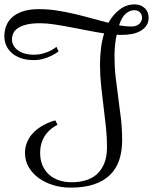

<svg xmlns="http://www.w3.org/2000/svg" viewBox="-84 -840 705 885"><path d="M443.8 -580.1Q443.8 -530.3 449.2 -483.2Q454.6 -436 461.2 -389.2Q467.8 -342.3 473.4 -293.9Q479 -245.6 479 -192.9Q479 -143.6 465.8 -103.3Q452.6 -63 423.8 -34.4Q395 -5.9 349.9 9.5Q304.7 24.9 241.2 24.9Q199.2 24.9 161.1 13.2Q123 1.5 94.2 -19.5Q65.4 -40.5 48.3 -69.8Q31.2 -99.1 31.2 -134.8Q31.2 -161.1 39.8 -182.1Q48.3 -203.1 61.8 -219.5Q75.2 -235.8 91.6 -247.6Q107.9 -259.3 123.5 -267.1Q139.2 -274.9 151.9 -279.3Q164.6 -283.7 170.9 -285.2L181.2 -265.1Q169.9 -259.3 156 -249.3Q142.1 -239.3 129.9 -223.9Q117.7 -208.5 109.4 -186.5Q101.1 -164.6 101.1 -134.8Q101.1 -103 111.8 -77.9Q122.6 -52.7 141.8 -35.4Q161.1 -18.1 187.7 -9Q214.4 0 246.1 0Q278.8 0 308.3 -8.1Q337.9 -16.1 360.4 -35.2Q382.8 -54.2 396 -85.4Q409.2 -116.7 409.2 -163.1Q409.2 -209.5 404.1 -256.1Q398.9 -302.7 393.1 -349.9Q387.2 -397 382.1 -444.6Q377 -492.2 377 -541Q377 -583.5 381.6 -618.9Q386.2 -654.3 396 -686Q357.4 -691.9 316.9 -700Q276.4 -708 237.5 -715.3Q198.7 -722.7 163.8 -727.8Q128.9 -732.9 101.1 -732.9Q63.5 -732.9 38.6 -726.8Q13.7 -720.7 -1.5 -710.4Q-16.6 -700.2 -22.7 -686.8Q-28.8 -673.3 -28.8 -658.2Q-28.8 -643.1 -21.7 -630.4Q-14.6 -617.7 -1.5 -608.2Q11.7 -598.6 30 -593.3Q48.3 -587.9 70.8 -587.9Q95.7 -587.9 115 -593.5Q134.3 -599.1 147.9 -606Q164.1 -613.8 176.3 -624L186 -603Q170.9 -591.8 152.8 -583Q137.2 -575.2 116.5 -569.1Q95.7 -563 70.8 -563Q38.1 -563 12.9 -571.8Q-12.2 -580.6 -29.3 -595.5Q-46.4 -610.4 -55.2 -630.4Q-64 -650.4 -64 -672.9Q-64 -696.8 -55.9 -719.2Q-47.9 -741.7 -29.1 -759.3Q-10.3 -776.9 20.5 -787.4Q51.3 -797.9 96.2 -797.9Q137.7 -797.9 179.4 -791.3Q221.2 -784.7 262 -775.1Q302.7 -765.6 341.6 -754.6Q380.4 -743.7 416 -734.9Q437 -773.4 468.3 -796.6Q499.5 -819.8 536.1 -819.8Q551.8 -819.8 564 -814.7Q576.2 -809.6 584.5 -801.3Q592.8 -793 596.9 -782Q601.1 -771 601.1 -758.8Q601.1 -738.3 591.6 -723.4Q582 -708.5 565.4 -698.5Q548.8 -688.5 526.4 -683.8Q503.9 -679.2 478 -679.2Q472.2 -679.2 466.1 -679.2Q460 -679.2 454.1 -680.2Q449.7 -663.6 446.8 -637.2Q443.8 -610.8 443.8 -580.1ZM536.1 -793Q514.2 -793 495.6 -777.1Q477.1 -761.2 464.8 -723.1Q480 -720.7 494.1 -719.2Q508.3 -717.8 521 -717.8Q534.2 -717.8 543.7 -721.4Q553.2 -725.1 559.1 -731Q564.9 -736.8 567.9 -744.1Q570.8 -751.5 570.8 -758.8Q570.8 -772.9 561 -783Q551.3 -793 536.1 -793Z"/></svg>

Font: Rochester
Style: Regular
Weight: 400
Version: Version 1.006